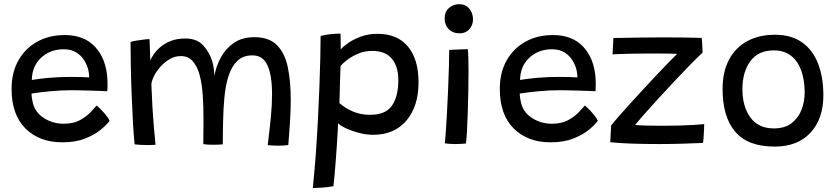

<svg xmlns="http://www.w3.org/2000/svg" viewBox="-20 -706 4118 945"><path d="M519.5 -111.5Q506 -92.5 475.8 -67.5Q445.5 -42.5 398.5 -24Q351.5 -5.5 287 -5.5Q174 -5.5 105.5 -73.5Q37 -141.5 37 -268.5Q37 -349.5 70.8 -409Q104.5 -468.5 163.5 -501Q222.5 -533.5 299 -533.5Q394.5 -533.5 448.5 -475Q502.5 -416.5 508.5 -318Q510.5 -286.5 508 -257Q501.5 -257.5 481.2 -258.2Q461 -259 434 -259.8Q407 -260.5 379.8 -261.2Q352.5 -262 333 -262Q282.5 -262 229.2 -257Q176 -252 135 -245.5Q135.5 -232.5 137.5 -220Q139.5 -207.5 142.5 -196Q155 -150 198.2 -123.5Q241.5 -97 293.5 -97Q342.5 -97 375.5 -115.8Q408.5 -134.5 428 -156.2Q447.5 -178 456 -187Q460.5 -183.5 473.5 -170.5Q486.5 -157.5 500.2 -141Q514 -124.5 519.5 -111.5ZM136.5 -312.5Q172.5 -318.5 221.2 -323Q270 -327.5 332 -327.5Q364.5 -327.5 387 -326.5Q409.5 -325.5 419 -325Q419 -341.5 415 -360Q409.5 -384.5 395 -408.2Q380.5 -432 355.8 -447.8Q331 -463.5 293.5 -463.5Q228.5 -463.5 183.5 -423Q138.5 -382.5 136.5 -312.5Z M642.5 4.5Q638 -40.5 634.2 -106.2Q630.5 -172 627.8 -244.5Q625 -317 623.8 -384.2Q622.5 -451.5 622.5 -499.5Q632.5 -503 650.8 -506Q669 -509 687.2 -511.2Q705.5 -513.5 716 -513.5Q716.5 -503 717.2 -480.5Q718 -458 718.8 -436.5Q719.5 -415 719.5 -408Q723.5 -418.5 735.2 -436.5Q747 -454.5 767.8 -473Q788.5 -491.5 819.5 -504Q850.5 -516.5 892.5 -516.5Q949.5 -516.5 980.5 -482.2Q1011.5 -448 1025 -403Q1030 -385.5 1032.2 -368Q1034.5 -350.5 1035.5 -334Q1044 -381.5 1067.8 -424.8Q1091.5 -468 1132 -495.5Q1172.5 -523 1232 -523Q1304.5 -523 1343.2 -483.8Q1382 -444.5 1396.5 -375.2Q1411 -306 1411 -215.5Q1411 -161 1407 -99Q1403 -37 1399 8Q1374.5 11 1349.5 11Q1337.5 11 1324.2 10.2Q1311 9.5 1297.5 8.5Q1307 -65.5 1313 -128.5Q1319 -191.5 1319 -241Q1319 -335.5 1296.5 -384.5Q1274 -433.5 1222.5 -433.5Q1176 -433.5 1147.8 -406Q1119.5 -378.5 1104.8 -332Q1090 -285.5 1084.5 -227Q1079 -168.5 1078 -106.5Q1077.5 -80 1077 -51.8Q1076.5 -23.5 1076.5 4.5Q1069 5 1056.8 5.8Q1044.5 6.5 1032 6.5Q1017.5 6.5 1002.8 5.8Q988 5 980.5 3.5Q981 -30 981.2 -61Q981.5 -92 981.5 -123Q981.5 -181 978 -235.8Q974.5 -290.5 963.2 -334.2Q952 -378 929.5 -404Q907 -430 869.5 -430Q841.5 -430 816.2 -415.5Q791 -401 771 -379Q751 -357 739 -333.5Q727 -310 725 -292Q729.5 -172 736.5 -91Q743.5 -10 745.5 6.5Q741.5 7 729.5 7.5Q717.5 8 709 8Q689.5 8 671 7Q652.5 6 642.5 4.5Z M1519.5 219.5Q1527.5 144 1533.8 59.2Q1540 -25.5 1544.5 -111.2Q1549 -197 1552 -276.2Q1555 -355.5 1556.5 -420.8Q1558 -486 1558 -529Q1578 -534.5 1605 -537.5Q1632 -540.5 1656 -540.5Q1656.5 -527.5 1656.8 -504.2Q1657 -481 1657 -463Q1669 -477 1694.5 -494.8Q1720 -512.5 1756.5 -526Q1793 -539.5 1838 -539.5Q1936.5 -539.5 1988.2 -476.5Q2040 -413.5 2040 -301.5Q2040 -183.5 1980.8 -113Q1921.5 -42.5 1816 -42.5Q1783.5 -42.5 1747.8 -51.8Q1712 -61 1683.5 -74.2Q1655 -87.5 1644 -99.5Q1644 -88.5 1642.2 -59.5Q1640.5 -30.5 1638 7.8Q1635.5 46 1632.5 85.5Q1629.5 125 1626.5 158.5Q1623.5 192 1621 210.5Q1595 215.5 1564.8 217.5Q1534.5 219.5 1519.5 219.5ZM1802.5 -141Q1878 -141 1909.2 -186.2Q1940.5 -231.5 1940.5 -311.5Q1940.5 -380 1908 -417.8Q1875.5 -455.5 1812.5 -455.5Q1774 -455.5 1741.8 -441.5Q1709.5 -427.5 1687 -409.8Q1664.5 -392 1656 -381Q1656 -372.5 1655 -349Q1654 -325.5 1653.2 -296Q1652.5 -266.5 1651.8 -239.8Q1651 -213 1650.5 -198.5Q1660.5 -189.5 1681.2 -175.8Q1702 -162 1732.5 -151.5Q1763 -141 1802.5 -141Z M2242.5 -542Q2208.5 -542 2188.5 -562.5Q2168.5 -583 2168.5 -614Q2168.5 -648.5 2190 -667Q2211.5 -685.5 2240 -685.5Q2270.5 -685.5 2289.2 -664Q2308 -642.5 2308 -610.5Q2308 -582.5 2290.2 -562.2Q2272.5 -542 2242.5 -542ZM2273 0.5Q2265.5 1 2250.8 2Q2236 3 2220.5 3Q2193 3 2169 -0.5Q2171 -13.5 2174 -54.2Q2177 -95 2180 -151Q2183 -207 2185.5 -266.5Q2188 -326 2189.5 -377.5Q2191 -429 2191 -460Q2198.5 -460.5 2216.8 -461.5Q2235 -462.5 2254 -463.2Q2273 -464 2282.5 -464Q2286 -432.5 2286 -360Q2286 -313.5 2285 -258.2Q2284 -203 2282.2 -150.2Q2280.5 -97.5 2278.2 -57Q2276 -16.5 2273 0.5Z M2922.5 -111.5Q2909 -92.5 2878.8 -67.5Q2848.5 -42.5 2801.5 -24Q2754.5 -5.5 2690 -5.5Q2577 -5.5 2508.5 -73.5Q2440 -141.5 2440 -268.5Q2440 -349.5 2473.8 -409Q2507.5 -468.5 2566.5 -501Q2625.5 -533.5 2702 -533.5Q2797.5 -533.5 2851.5 -475Q2905.5 -416.5 2911.5 -318Q2913.5 -286.5 2911 -257Q2904.5 -257.5 2884.2 -258.2Q2864 -259 2837 -259.8Q2810 -260.5 2782.8 -261.2Q2755.5 -262 2736 -262Q2685.5 -262 2632.2 -257Q2579 -252 2538 -245.5Q2538.5 -232.5 2540.5 -220Q2542.5 -207.5 2545.5 -196Q2558 -150 2601.2 -123.5Q2644.5 -97 2696.5 -97Q2745.5 -97 2778.5 -115.8Q2811.5 -134.5 2831 -156.2Q2850.5 -178 2859 -187Q2863.5 -183.5 2876.5 -170.5Q2889.5 -157.5 2903.2 -141Q2917 -124.5 2922.5 -111.5ZM2539.5 -312.5Q2575.5 -318.5 2624.2 -323Q2673 -327.5 2735 -327.5Q2767.5 -327.5 2790 -326.5Q2812.5 -325.5 2822 -325Q2822 -341.5 2818 -360Q2812.5 -384.5 2798 -408.2Q2783.5 -432 2758.8 -447.8Q2734 -463.5 2696.5 -463.5Q2631.5 -463.5 2586.5 -423Q2541.5 -382.5 2539.5 -312.5Z M3440 -2.5Q3398.5 -0.5 3341.2 1.2Q3284 3 3224 3Q3158 3 3094.2 1Q3030.5 -1 2983.5 -6L2988 -88.5Q3000 -104 3025 -132.8Q3050 -161.5 3082.8 -197.5Q3115.5 -233.5 3150.5 -271.2Q3185.5 -309 3218 -343.5Q3250.5 -378 3275.8 -403.8Q3301 -429.5 3313 -441Q3303.5 -441.5 3280.2 -442Q3257 -442.5 3227 -442.5Q3197 -442.5 3169 -442.5Q3132.5 -442.5 3093.8 -441.8Q3055 -441 3027.2 -440Q2999.5 -439 2995 -438.5L2999 -519Q3015 -519 3051.8 -519.8Q3088.5 -520.5 3138.2 -521.2Q3188 -522 3242 -522Q3288 -522 3338.2 -521.5Q3388.5 -521 3433.5 -519.5Q3434.5 -516.5 3435.5 -501Q3436.5 -485.5 3437.2 -469.2Q3438 -453 3438 -447Q3418 -429 3382.5 -392.8Q3347 -356.5 3304.8 -311.8Q3262.5 -267 3221.8 -222.5Q3181 -178 3150 -142.8Q3119 -107.5 3106.5 -91Q3119.5 -89 3160 -88Q3200.5 -87 3244 -87Q3281.5 -87 3320.5 -88Q3359.5 -89 3392.8 -91Q3426 -93 3446 -95Q3446 -89 3445.2 -69Q3444.5 -49 3443 -29Q3441.5 -9 3440 -2.5Z M3792.5 15.5Q3661 15.5 3598.8 -57.5Q3536.5 -130.5 3536.5 -267.5Q3536.5 -354 3568.8 -413.5Q3601 -473 3658.8 -504Q3716.5 -535 3793.5 -535Q3875 -535 3928 -497.2Q3981 -459.5 4006.8 -392Q4032.5 -324.5 4032.5 -236Q4032.5 -121.5 3969.2 -53Q3906 15.5 3792.5 15.5ZM3788.5 -74Q3843 -74 3876.2 -99.8Q3909.5 -125.5 3925 -165.8Q3940.5 -206 3940.5 -250.5Q3940.5 -310.5 3924 -357.5Q3907.5 -404.5 3873.8 -431.2Q3840 -458 3788.5 -458Q3711.5 -458 3672.8 -404.2Q3634 -350.5 3634 -267.5Q3634 -182 3673.2 -128Q3712.5 -74 3788.5 -74Z"/></svg>

Font: Grandstander
Style: Regular
Weight: 400
Designer: Tyler Finck
Foundry: Etcetera Type Co
Version: Version 1.200; ttfautohint (v1.8.3)